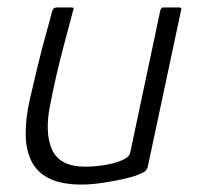

<svg xmlns="http://www.w3.org/2000/svg" viewBox="-20 -492 529 516"><path d="M200 4Q144 4 111 -13Q78 -30 63.5 -61Q49 -92 49 -132.5Q49 -173 59 -220Q70 -268 81.5 -315.5Q93 -363 104 -402Q115 -441 120 -462Q123 -469 126 -470.5Q129 -472 136 -472H168Q175 -472 177 -471Q179 -470 176 -462Q174 -455 167.5 -430Q161 -405 151.5 -369.5Q142 -334 132.5 -293.5Q123 -253 116 -216Q99 -137 119.5 -90.5Q140 -44 210 -44Q219 -44 238 -45.5Q257 -47 277 -51.5Q297 -56 312.5 -63.5Q328 -71 330 -82L411 -465Q413 -468 414 -470Q415 -472 417 -472H462Q464 -472 466 -471Q468 -470 467 -466L378 -48Q376 -36 369 -31Q362 -26 342 -19Q334 -16 309.5 -10.5Q285 -5 255 -0.5Q225 4 200 4Z"/></svg>

Font: Glory Thin Light
Style: Italic
Weight: 300
Italic angle: -12°
Version: Version 1.011